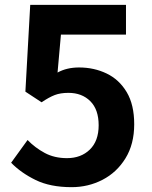

<svg xmlns="http://www.w3.org/2000/svg" viewBox="-20 -760 629 794"><path d="M276 14Q188 14 127.5 -15.5Q67 -45 26 -87L94 -181Q125 -149 165 -127.5Q205 -106 257 -106Q315 -106 351.5 -141.5Q388 -177 388 -242Q388 -307 353.5 -341.5Q319 -376 263 -376Q230 -376 206.5 -367Q183 -358 152 -337L85 -381L105 -740H501V-617H232L218 -460Q256 -481 307 -481Q369 -481 421 -456Q473 -431 504 -379Q535 -327 535 -246Q535 -164 499 -105.5Q463 -47 404 -16.5Q345 14 276 14Z"/></svg>

Font: Source Han Sans CN Bold
Style: Bold
Weight: 700
Designer: Ryoko NISHIZUKA 西塚涼子 (kana & ideographs); Paul D. Hunt (Latin, Greek & Cyrillic); Wenlong ZHANG 张文龙 (bopomofo); Sandoll 
Foundry: Adobe Systems Incorporated
Version: Version 1.00;May 30, 2023;FontCreator 11.5.0.2422 32-bit